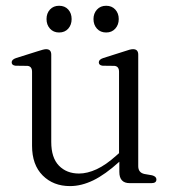

<svg xmlns="http://www.w3.org/2000/svg" viewBox="-20 -620 577 650"><path d="M88.5 -126.5V-377Q88.5 -395.5 73 -397L32.5 -397.5Q19.5 -399 19.5 -409Q19.5 -418.5 34.5 -423.5L107.5 -446.5Q128.5 -453.5 136 -453.5Q153.5 -453.5 153.5 -435V-139.5Q153.5 -86 179.5 -59.2Q205.5 -32.5 247.5 -32.5Q275.5 -32.5 307 -47Q338.5 -61.5 374.5 -94L383 -101.5V-377Q383 -395.5 367.5 -397L327.5 -397.5Q314.5 -399 314.5 -409Q314.5 -418.5 329.5 -423.5L402 -446.5Q412 -450 418.8 -451.8Q425.5 -453.5 430.5 -453.5Q448 -453.5 448 -435V-57.5Q448 -35.5 469 -31L495 -26.5Q509.5 -22.5 509.5 -12.5Q509.5 0 493 0H419Q384 0 384 -38V-72.5Q336 -29 295.8 -9.5Q255.5 10 217 10Q160.5 10 124.5 -26Q88.5 -62 88.5 -126.5ZM180 -510Q161 -510 149.2 -523Q137.5 -536 137.5 -555.5Q137.5 -575 149.2 -587.8Q161 -600.5 180 -600.5Q199.5 -600.5 211 -587.8Q222.5 -575 222.5 -555.5Q222.5 -536 211 -523Q199.5 -510 180 -510ZM339.5 -510Q320 -510 308.2 -523Q296.5 -536 296.5 -555.5Q296.5 -574.5 308.2 -587.5Q320 -600.5 339.5 -600.5Q358.5 -600.5 370.2 -587.8Q382 -575 382 -555.5Q382 -536 370.2 -523Q358.5 -510 339.5 -510Z"/></svg>

Font: Fraunces 72pt Soft Light
Style: Regular
Weight: 300
Version: Version 1.000;[b76b70a41]